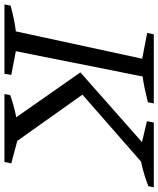

<svg xmlns="http://www.w3.org/2000/svg" viewBox="52 -748 695 842"><g transform="rotate(90 399.0 -327.5)"><path d="M-2 0 3 -27Q33 -35 61.5 -41Q90 -47 116 -50L236 -604L123 -626L129 -655H432L427 -629Q390 -620 364 -614.5Q338 -609 314 -606L203 -50L307 -30L302 0ZM391 0 395 -25Q440 -41 484 -50Q528 -59 571 -63L695 -30L689 0ZM644 -593 510 -625 516 -655H800L795 -631Q716 -600 644 -593ZM720 -645 718 -626 365 -317 373 -371 615 -30 607 -10H522L296 -333L649 -645Z"/></g></svg>

Font: Piazzolla Thin
Style: Italic
Weight: 400
Italic angle: -11.3°
Version: Version 2.005